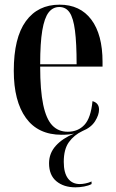

<svg xmlns="http://www.w3.org/2000/svg" viewBox="-20 -567 495 822"><path d="M303 235Q253 235 221.5 209Q190 183 190 132Q190 89 219 57Q248 25 297 5Q275 10 244 10Q143 10 91 -62Q39 -134 39 -264Q39 -405 90.5 -476Q142 -547 235 -547Q323 -547 371 -483Q419 -419 419 -302V-282H152Q152 -180 165 -118.5Q178 -57 204 -30Q230 -3 270 -3Q314 -3 341.5 -32.5Q369 -62 376 -134Q404 -126 404 -98Q404 -75 387 -48Q370 -21 333 -6Q297 11 275 41.5Q253 72 253 126Q253 173 271 197Q289 221 322 221Q332 221 345 218.5Q358 216 372 210V221Q359 228 340 231.5Q321 235 303 235ZM308 -292Q308 -382 301 -436Q294 -490 278 -513.5Q262 -537 234 -537Q206 -537 188 -513.5Q170 -490 161 -436.5Q152 -383 152 -292Z"/></svg>

Font: Noto Serif Display ExtraCondensed SemiBold
Style: Regular
Weight: 600
Width: 2
Designer: Monotype Design Team
Foundry: Monotype Imaging Inc.
Version: Version 2.009